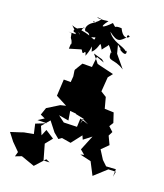

<svg xmlns="http://www.w3.org/2000/svg" viewBox="-188 -1276 1276 1491"><g transform="rotate(15 449.5 -530.0)"><path d="M355 -875C378 -816 381 -911 394 -839C437 -925 415 -952 432 -882C493 -930 468 -1001 503 -918C545 -968 578 -975 515 -1010C574 -932 545 -973 594 -897C632 -968 607 -894 577 -916C568 -833 611 -882 701 -811L627 -918L615 -988C706 -894 703 -944 635 -960C717 -890 694 -978 687 -954C651 -991 571 -997 532 -1070C607 -1000 621 -1020 678 -1070C661 -1040 661 -1100 688 -1070C649 -1035 620 -1088 610 -1118C559 -1126 550 -1116 542 -1080C601 -1119 587 -1077 534 -1140C471 -1084 432 -1073 497 -1145C389 -1137 385 -1163 442 -1145C382 -1078 360 -1125 406 -1110C348 -1091 326 -1047 343 -1024C412 -1013 347 -974 432 -997C431 -953 417 -998 312 -1022C331 -1066 319 -1041 338 -1046C242 -1028 237 -988 281 -992C314 -1039 279 -1015 233 -1042C301 -969 261 -982 317 -921C313 -944 332 -957 292 -1006C320 -979 315 -978 218 -985C250 -985 241 -993 248 -944C290 -881 228 -877 297 -903L260 -896L255 -859L352 -879ZM545 -825 482 -854 465 -768 387 -774 343 -714 341 -706 344 -660 336 -612 279 -617 260 -482 349 -425 304 -418 203 -367 177 -308 214 -287 163 -260 239 -255 153 -229 164 -148 48 -137 86 -140 -19 -116 24 -49 81 19 67 57 119 42 227 91 308 16 339 33 290 31 265 -98 317 -152 250 -204 224 -154 201 -224 262 -284 316 -201 358 -160 383 -175 457 -156 531 -236 542 -204 609 -247 548 -128 583 -93 554 -88 644 -59 688 48 794 -33 855 -30 843 13 850 -49 771 -51 734 -93 695 -168 754 -217 728 -287 749 -321 714 -359 738 -391 719 -471 645 -480 629 -571 585 -604 604 -722 637 -757 502 -802 485 -828 453 -873 525 -846ZM551 -330 482 -358 473 -289 365 -295 315 -340 396 -319 390 -395 541 -367 513 -425 543 -520 528 -562 517 -568 438 -517 439 -383 508 -362 491 -319 501 -360Z"/></g></svg>

Font: Hussar Lance
Style: ExBd
Weight: 700
Foundry: Cannot Into Space Fonts, PlusOne Fonts
Version: Version 2.270